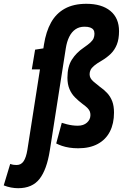

<svg xmlns="http://www.w3.org/2000/svg" viewBox="-141 -770 647 1010"><path d="M3 18.4 69.2 -404.8H26.3L43.7 -508.8L87.2 -515.5L90.2 -535.3Q100.9 -603.7 127.5 -651.5Q154.2 -699.4 200.2 -724.7Q246.2 -750 313.4 -750Q394.2 -750 439.7 -712.5Q485.2 -675 485.2 -606Q485.2 -564.9 473.8 -536Q462.3 -507.2 441.8 -487.1Q421.3 -467.1 393.1 -450.4Q367.6 -435.7 354.1 -424.2Q340.6 -412.7 335.5 -402.2Q330.4 -391.7 330.4 -379.6Q330.4 -368.7 335.1 -359.6Q339.7 -350.5 351.5 -340.2Q363.2 -329.8 384.5 -313.4Q406.8 -298 423.5 -279.7Q440.2 -261.3 449.5 -236.9Q458.7 -212.4 458.7 -177.7Q458.7 -120 437.1 -77.8Q415.4 -35.6 373.3 -12.8Q331.2 10 270.6 10Q245.3 10 223.7 6.6Q202.1 3.2 185 -2.7Q167.9 -8.6 154.7 -15.3L184 -124Q197.2 -119.7 210.9 -116.2Q224.6 -112.7 239.1 -110.7Q253.6 -108.7 268.1 -108.7Q298.6 -108.7 316.7 -125.1Q334.7 -141.4 334.7 -164.6Q334.7 -174.8 331.6 -183.4Q328.4 -192 319.7 -201.2Q310.9 -210.5 293 -223.4Q271.7 -239.5 253.4 -257.9Q235.1 -276.3 224.4 -301.6Q213.7 -326.9 213.7 -361.2Q213.7 -419.5 237.1 -456.3Q260.4 -493.1 299.9 -519.7Q323 -535.6 335.2 -547Q347.3 -558.5 351.6 -569.2Q355.9 -580 355.9 -592.9Q355.9 -605.4 350.3 -613.3Q344.6 -621.3 333.1 -625.4Q321.5 -629.5 303.3 -629.5Q275.7 -629.5 255.8 -615.7Q235.8 -601.9 223.2 -576.4Q210.6 -551 205.1 -515.7L121.1 21.3Q105.2 122 67.1 171Q28.9 220 -45.4 220Q-64.3 220 -83.1 216.4Q-102 212.8 -121.4 205.3L-87.3 92.3Q-76 96.3 -68.2 97.1Q-60.5 97.9 -53 97.9Q-30 97.9 -16.7 78.1Q-3.5 58.4 3 18.4Z"/></svg>

Font: Georama
Style: Italic
Weight: 400
Width: 2
Italic angle: -9°
Designer: Jean-Baptiste Levee
Foundry: Production Type
Version: Version 1.000